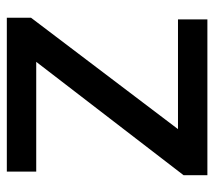

<svg xmlns="http://www.w3.org/2000/svg" viewBox="-53 -587 640 574"><g transform="rotate(-90 267.0 -300.0)"><path d="M30.3 0Q146.5 0 496.1 0Q496.1 -22.5 496.1 -87.9Q414.1 -87.9 168 -87.9Q251 -197.3 501 -527.3Q501 -544.9 501 -599.6Q385.7 -599.6 41 -599.6Q41 -578.1 41 -511.7Q123 -511.7 369.1 -511.7Q284.2 -401.4 30.3 -71.3Q30.3 -53.7 30.3 0Z"/></g></svg>

Font: TextaAlt
Style: Bold
Weight: 400
Designer: Daniel Hernandez & Miguel Hernandez
Version: Version 1.005;com.myfonts.easy.latinotype.texta.alt-bold.wfk